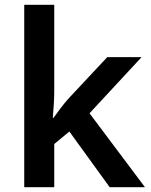

<svg xmlns="http://www.w3.org/2000/svg" viewBox="-20 -780 628 800"><path d="M206 -399V-760H81V0H206V-180L269 -232L437 0H584L353 -308L570 -542H427L267 -371C245 -347 220 -313 203 -289H200C203 -324 206 -365 206 -399Z"/></svg>

Font: Noto Sans Ol Chiki SemiBold
Style: Regular
Weight: 600
Designer: Monotype Design Team, Lewis McGuffie
Foundry: Monotype Imaging Inc.
Version: Version 2.003